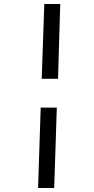

<svg xmlns="http://www.w3.org/2000/svg" viewBox="-20 -823 467 953"><path d="M169 110 182 -289H262L249 110ZM187 -432 200 -803H279L268 -432Z"/></svg>

Font: Literata 18pt SemiBold
Style: Italic
Weight: 600
Italic angle: -2°
Designer: Latin by Veronika Burian and Jose Scaglione. Greek by Irene Vlachou. Cyrillic by Vera Evstafieva
Foundry: TypeTogether
Version: Version 3.103;gftools[0.9.29]